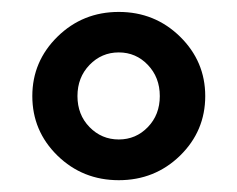

<svg xmlns="http://www.w3.org/2000/svg" viewBox="-20 -729 398 322"><path d="M34.2 -567.9Q34.2 -626 76.4 -667.5Q118.7 -709 179.2 -709Q239.7 -709 282 -667.5Q324.2 -626 324.2 -567.9Q324.2 -509.3 282 -468Q239.7 -426.8 179.2 -426.8Q118.7 -426.8 76.4 -468Q34.2 -509.3 34.2 -567.9ZM130.1 -515.9Q150.4 -495.1 179.2 -495.1Q208 -495.1 228 -515.9Q248 -536.6 248 -567.9Q248 -599.1 228 -620.1Q208 -641.1 179.2 -641.1Q150.4 -641.1 130.1 -620.1Q109.9 -599.1 109.9 -567.9Q109.9 -536.6 130.1 -515.9Z"/></svg>

Font: LT Superior Med
Style: Regular
Weight: 500
Designer: Daniel Lyons
Foundry: LyonsType
Version: Version 1.000